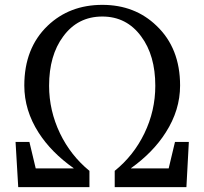

<svg xmlns="http://www.w3.org/2000/svg" viewBox="-20 -770 840 790"><path d="M55 0 44 -186H101L127 -77H283V-78Q191 -143 139 -224Q80 -316 80 -418Q80 -572 176 -664Q266 -750 401 -750Q535 -750 624 -664Q721 -572 721 -418Q721 -317 662 -225Q610 -143 519 -78V-77H674L700 -186H757L747 0H452V-67Q530 -130 574 -221Q619 -314 619 -417Q619 -542 561 -620Q501 -702 401 -702Q300 -702 240 -620Q182 -542 182 -417Q182 -315 227 -221Q271 -130 348 -67V0Z"/></svg>

Font: GenRyuMin TW M
Style: Regular
Weight: 500
Version: Version 1.501;PS 1;hotconv 16.6.51;makeotf.lib2.5.65220